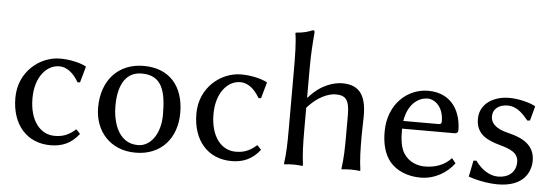

<svg xmlns="http://www.w3.org/2000/svg" viewBox="-47 -839 2858 989"><g transform="rotate(5 1381.5 -344.0)"><path d="M250 -399C289 -399 324 -371 350 -325L363 -326L386 -408L384 -411C353 -427 301 -439 251 -439C147 -439 38 -354 38 -218C38 -79 117 10 239 10C299 10 346 -10 386 -61L367 -82H363C325 -48 293 -40 256 -40C183 -40 126 -106 126 -223C126 -333 184 -399 250 -399Z M467 -205C467 -85 546 10 679 10C811 10 891 -83 891 -214C891 -350 818 -439 683 -439C552 -439 467 -347 467 -205ZM676 -399C782 -399 803 -317 803 -196C803 -101 755 -30 688 -30C582 -30 555 -145 555 -222C555 -309 582 -399 676 -399Z M1186 -399C1225 -399 1260 -371 1286 -325L1299 -326L1322 -408L1320 -411C1289 -427 1237 -439 1187 -439C1083 -439 974 -354 974 -218C974 -79 1053 10 1175 10C1235 10 1282 -10 1322 -61L1303 -82H1299C1261 -48 1229 -40 1192 -40C1119 -40 1062 -106 1062 -223C1062 -333 1120 -399 1186 -399Z M1535 -352V-501C1535 -575 1539 -627 1544 -688C1544 -695 1541 -698 1535 -698C1510 -688 1489 -681 1448 -678L1446 -675C1454 -632 1455 -557 1455 -481V-180C1455 -106 1454 -56 1446 0L1448 3C1460 1 1483 0 1495 0C1507 0 1530 1 1542 3L1544 0C1537 -57 1535 -104 1535 -180V-297C1586 -357 1645 -379 1680 -379C1731 -379 1752 -359 1752 -278V-180C1752 -105 1751 -54 1743 0L1745 3C1757 1 1780 0 1792 0C1804 0 1827 1 1839 3L1841 0C1833 -57 1832 -104 1832 -180C1832 -212 1834 -249 1834 -281C1834 -385 1800 -439 1710 -439C1672 -439 1601 -424 1537 -349Z M2306 -104C2271 -66 2224 -49 2169 -49C2135 -49 2088 -62 2060 -106C2042 -134 2036 -175 2036 -233H2308C2319 -233 2326 -239 2326 -250C2326 -334 2285 -439 2153 -439C2050 -439 1948 -356 1948 -209C1948 -152 1960 -96 1993 -56C2027 -15 2085 10 2152 10C2224 10 2288 -27 2326 -79ZM2039 -273C2056 -377 2122 -399 2153 -399C2193 -399 2237 -362 2237 -287C2237 -278 2233 -273 2223 -273Z M2417 -101 2400 -17C2457 3 2513 10 2551 10C2689 10 2721 -72 2721 -127C2721 -209 2656 -241 2585 -258C2547 -267 2492 -286 2492 -336C2492 -377 2525 -399 2568 -399C2620 -399 2652 -358 2675 -331L2689 -332L2709 -406L2707 -409C2678 -424 2623 -439 2572 -439C2498 -439 2421 -400 2421 -317C2421 -237 2481 -211 2541 -194C2599 -178 2642 -162 2642 -113C2642 -60 2603 -30 2550 -30C2502 -30 2460 -63 2432 -102Z"/></g></svg>

Font: Libertinus Sans
Style: Regular
Weight: 400
Designer: Philipp H. Poll, Khaled Hosny
Foundry: Caleb Maclennan
Version: Version 7.050;RELEASE